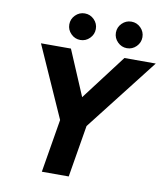

<svg xmlns="http://www.w3.org/2000/svg" viewBox="-96 -985 922 1064"><g transform="rotate(10 365.0 -452.5)"><path d="M265.6 -320.8 553.4 -700H729.8L409.1 -288.4ZM268.1 -336H419.4L363.4 0H212.1ZM83.8 -700H252.4L413.4 -320.8L267.1 -288.4ZM220.2 -830.6Q220.2 -861.3 242.3 -883.3Q264.4 -905.3 294.8 -905.3Q325.6 -905.3 347.5 -883.3Q369.5 -861.3 369.5 -830.6Q369.5 -800.2 347.5 -778.1Q325.6 -755.9 294.8 -755.9Q264.4 -755.9 242.3 -778.1Q220.2 -800.2 220.2 -830.6ZM482.4 -830.6Q482.4 -861.3 504.5 -883.3Q526.6 -905.3 557.1 -905.3Q587.8 -905.3 609.8 -883.3Q631.7 -861.3 631.7 -830.6Q631.7 -800.2 609.8 -778.1Q587.8 -755.9 557.1 -755.9Q526.6 -755.9 504.5 -778.1Q482.4 -800.2 482.4 -830.6Z"/></g></svg>

Font: Oak Sans Light Italic
Style: Regular
Weight: 400
Italic angle: -9.5°
Foundry: Erik Kennedy, Walven
Version: Version 1.000;Glyphs 3.1.2 (3151)